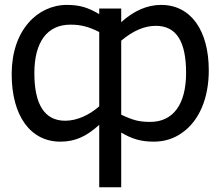

<svg xmlns="http://www.w3.org/2000/svg" viewBox="-20 -581 921 802"><path d="M852.1 -287.1C852.1 -453.6 777.3 -560.5 653.3 -560.5C595.2 -560.5 539.6 -536.6 486.3 -488.3V-545.4H394.5V-522C348.1 -549.3 314 -560.5 258.8 -560.5C198.2 -560.5 139.6 -533.2 99.1 -485.8C54.7 -435.1 28.8 -361.3 28.8 -271C28.8 -95.7 108.4 10.7 231.9 10.7C293 10.7 340.3 -10.3 394.5 -59.6V201.2H486.3V-27.3C531.2 -0.5 569.3 10.7 622.1 10.7C666.5 10.7 706.1 -1.5 740.7 -26.4C810.5 -75.2 852.1 -168 852.1 -287.1ZM394.5 -136.7C351.6 -99.6 301.3 -76.7 252 -76.7C165.5 -76.7 123.5 -146 123.5 -275.4C123.5 -406.2 177.7 -478 273.9 -478C316.4 -478 349.1 -470.2 394.5 -447.3ZM757.3 -276.9C757.3 -143.6 702.6 -71.8 606.9 -71.8C585 -71.8 565.4 -73.7 548.3 -78.1C531.2 -82.5 510.3 -90.3 486.3 -102.1V-411.1C535.6 -452.6 583.5 -473.1 630.9 -473.1C718.3 -473.1 757.3 -405.3 757.3 -276.9Z"/></svg>

Font: SG Kara Light
Style: Regular
Weight: 400
Designer: Damoon Khanjanzadeh
Version: Version 1.000